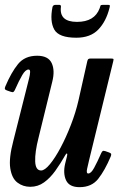

<svg xmlns="http://www.w3.org/2000/svg" viewBox="-28 -762 494 794"><path d="M-6 -404.5Q18.5 -462.5 46.5 -497Q74.5 -531.5 125.5 -531.5Q171.5 -531.5 185.8 -501Q200 -470.5 188 -423.5L131.5 -193Q116 -132 117.5 -94.5Q119 -57 142 -57Q157 -57 178.5 -83Q200 -109 222.8 -151.8Q245.5 -194.5 265.2 -245.5Q285 -296.5 296.5 -346.5L333 -509Q334.5 -515 337 -517.5Q339.5 -520 347 -520H429Q438.5 -520 440.5 -518.5Q442.5 -517 440.5 -509.5L340.5 -100Q336.5 -83 332.2 -63.8Q328 -44.5 337 -44.5Q348.5 -44.5 361.2 -67.8Q374 -91 390.5 -128.5Q393.5 -135 396.5 -137.2Q399.5 -139.5 407.5 -137L423 -131.5Q430 -129 431.5 -125.8Q433 -122.5 430 -115Q405.5 -57 378.2 -22.5Q351 12 301 12Q258.5 12 245.2 -16.5Q232 -45 241.5 -85.5L249 -115.5Q251.5 -126 248.8 -127Q246 -128 242 -120.5Q222.5 -86 201 -56Q179.5 -26 154.2 -7.8Q129 10.5 97 10.5Q67 10.5 44 -7Q21 -24.5 14.5 -65.8Q8 -107 27 -179L87.5 -419Q89 -425.5 92.5 -439Q96 -452.5 96.5 -463.5Q97 -474.5 90 -474.5Q77.5 -474.5 64 -451.5Q50.5 -428.5 33.5 -390Q30.5 -384 27.5 -381.8Q24.5 -379.5 16.5 -382.5L0.5 -388Q-6.5 -390.5 -7.8 -393.8Q-9 -397 -6 -404.5ZM287.5 -606Q215 -606 196.2 -640.2Q177.5 -674.5 189 -732.5Q191 -742 202.5 -742H216.5Q225 -742 224 -734Q216 -671.5 290.5 -671.5Q363 -671.5 384 -727.5Q386.5 -734.5 387.5 -738.2Q388.5 -742 397.5 -742H417.5Q425 -742 426 -739.8Q427 -737.5 425 -730Q411 -673.5 378.5 -639.8Q346 -606 287.5 -606Z"/></svg>

Font: Besley* Condensed Medium
Style: Italic
Weight: 500
Width: 3
Italic angle: -13°
Designer: Owen Earl
Foundry: indestructible type*
Version: Version 3.000; ttfautohint (v1.8.3)